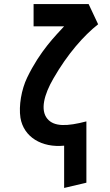

<svg xmlns="http://www.w3.org/2000/svg" viewBox="-20 -720 544 949"><path d="M407 183V-120C312 -95 247 -93 214 -133C178 -176 198 -253 244 -332C314 -454 395 -545 465 -600L418 -700H146V-590H297C256 -545 178 -469 114 -336C86 -278 72 -197 81 -138C97 -42 187 11 297 0V209Z"/></svg>

Font: Advent Pro
Style: Bold
Weight: 700
Designer: Andreas Kalpakidis
Foundry: Andreas Kalpakidis
Version: Version 2.002 2008